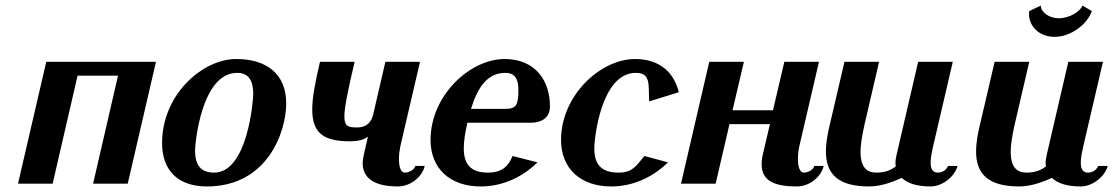

<svg xmlns="http://www.w3.org/2000/svg" viewBox="-20 -663 4018 693"><path d="M543 -440H147L45 0H170L260 -390H406L316 0H441Z M894 -324C894 -298 873 -40 753 -40C703 -40 684 -69 684 -120C684 -142 706 -400 836 -400C878 -400 894 -371 894 -324ZM1013 -290C1013 -397 941 -450 833 -450C710 -450 565 -321 565 -147C565 -49 621 10 727 10C944 10 1013 -185 1013 -290Z M1425 -135 1496 -440H1371L1327 -250C1324 -237 1314 -203 1269 -203C1238 -203 1223 -206 1223 -242C1223 -275 1235 -334 1260 -440H1135C1118 -368 1107 -311 1107 -268C1107 -187 1143 -153 1242 -153C1279 -153 1297 -161 1308 -170L1293 -104C1291 -93 1289 -84 1289 -74C1289 -23 1327 10 1416 10C1461 10 1504 -24 1513 -64H1479C1476 -51 1457 -40 1441 -40C1426 -40 1420 -62 1420 -90C1420 -104 1422 -120 1425 -135Z M1534 -158C1534 -54 1605 10 1715 10C1797 10 1868 -26 1920 -77L1830 -100C1815 -63 1792 -40 1741 -40C1677 -40 1654 -72 1654 -128C1654 -154 1659 -185 1667 -220H1894C1945 -220 1965 -246 1965 -279C1965 -369 1915 -450 1801 -450C1677 -450 1534 -319 1534 -158ZM1680 -270C1705 -351 1741 -400 1804 -400C1840 -400 1851 -376 1851 -339C1851 -284 1844 -270 1803 -270Z M2005 -158C2005 -54 2076 10 2186 10C2268 10 2339 -26 2391 -77L2306 -100C2275 -63 2263 -40 2212 -40C2148 -40 2125 -72 2125 -128C2125 -159 2148 -400 2275 -400C2330 -400 2320 -357 2323 -297L2430 -330C2414 -398 2364 -450 2272 -450C2148 -450 2005 -319 2005 -158Z M2865 -135 2936 -440H2811L2770 -265H2624L2665 -440H2540L2438 0H2563L2613 -215H2759L2733 -104C2730 -91 2729 -80 2729 -70C2729 -8 2779 10 2856 10C2901 10 2943 -23 2953 -64H2919C2916 -51 2898 -40 2881 -40C2866 -40 2860 -63 2860 -90C2860 -105 2862 -121 2865 -135Z M3294 -440 3216 -104C3214 -94 3212 -84 3212 -75C3212 -71 3213 -66 3213 -62C3198 -51 3178 -40 3144 -40C3111 -40 3086 -56 3086 -115C3086 -140 3091 -171 3100 -212L3153 -440H3028L2972 -200C2965 -169 2961 -141 2961 -117C2961 -31 3009 10 3118 10C3165 10 3212 -11 3235 -21C3254 -2 3288 10 3339 10C3382 10 3427 -27 3436 -64H3402C3394 -47 3380 -40 3364 -40C3346 -40 3339 -54 3339 -76C3339 -92 3343 -113 3348 -135L3419 -440Z M3802 -597C3766 -597 3737 -620 3737 -641V-643L3695 -623C3695 -620 3694 -616 3694 -613C3694 -567 3732 -530 3786 -530C3844 -530 3903 -573 3921 -623L3887 -643C3879 -621 3839 -597 3802 -597ZM3836 -440 3758 -104C3756 -94 3754 -84 3754 -75C3754 -71 3755 -66 3755 -62C3740 -51 3720 -40 3686 -40C3653 -40 3628 -56 3628 -115C3628 -140 3633 -171 3642 -212L3695 -440H3570L3514 -200C3507 -169 3503 -141 3503 -117C3503 -31 3551 10 3660 10C3707 10 3754 -11 3777 -21C3796 -2 3830 10 3881 10C3924 10 3969 -27 3978 -64H3944C3936 -47 3922 -40 3906 -40C3888 -40 3881 -54 3881 -76C3881 -92 3885 -113 3890 -135L3961 -440Z"/></svg>

Font: Pfennig
Style: BoldItalic
Weight: 700
Italic angle: -13°
Version: Version 20100423